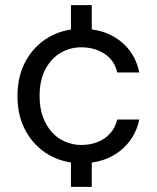

<svg xmlns="http://www.w3.org/2000/svg" viewBox="-20 -623 611 747"><path d="M256 104V-40H337V104ZM256 -459V-603H337V-459ZM297 12Q226 12 169.5 -21Q113 -54 80.5 -112.5Q48 -171 48 -249Q48 -328 80.5 -386.5Q113 -445 169.5 -478Q226 -511 297 -511Q386 -511 446 -465Q506 -419 522 -341H436Q426 -388 387 -413.5Q348 -439 296 -439Q254 -439 217 -418Q180 -397 157 -354.5Q134 -312 134 -249Q134 -203 147.5 -167Q161 -131 183.5 -107Q206 -83 235.5 -71Q265 -59 296 -59Q331 -59 360 -70.5Q389 -82 409 -104.5Q429 -127 436 -158H522Q506 -82 446 -35Q386 12 297 12Z"/></svg>

Font: DM Sans 20pt
Style: Regular
Weight: 400
Version: Version 4.004;gftools[0.9.30]